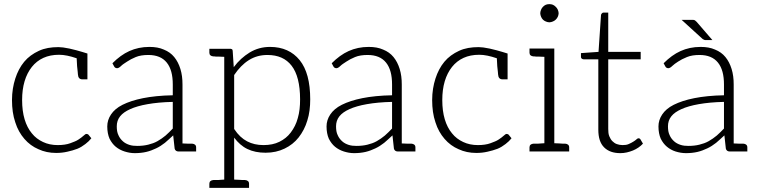

<svg xmlns="http://www.w3.org/2000/svg" viewBox="-20 -733 3676 929"><path d="M409 -80C407 -83 403 -85 399 -85C395 -85 391 -83 385 -77C379 -71 370 -65 360 -58C350 -51 336 -46 320 -40C304 -34 283 -31 259 -31C233 -31 209 -36 188 -46C167 -56 149 -69 134 -88C119 -106 107 -129 99 -156C91 -183 87 -214 87 -249C87 -283 91 -313 99 -340C107 -367 119 -390 134 -409C149 -428 168 -443 190 -453C212 -463 237 -468 266 -468C291 -468 319 -462 351 -451C352 -438 352 -425 353 -413C354 -401 355 -392 356 -385C357 -378 357 -374 357 -373C358 -357 365 -349 379 -349H403V-474L377 -482C360 -487 339 -493 316 -498C293 -503 275 -505 263 -505C227 -505 196 -500 168 -487C140 -474 116 -457 97 -434C78 -411 64 -384 54 -353C44 -322 38 -287 38 -249C38 -209 43 -173 54 -141C64 -109 79 -83 98 -61C117 -39 140 -22 166 -11C192 1 220 7 252 7C271 7 289 5 306 1C323 -3 339 -7 354 -13C369 -19 381 -27 393 -36C405 -45 414 -54 422 -64Z M909 -38H902H886C879 -38 871 -39 863 -39V-324C863 -352 860 -376 853 -399C846 -422 836 -441 823 -457C810 -473 793 -485 773 -493C753 -502 730 -506 703 -506C667 -506 635 -499 606 -486C577 -473 550 -453 524 -427L532 -412C535 -406 540 -403 547 -403C552 -403 559 -407 566 -414C573 -421 583 -427 595 -435C607 -443 620 -450 637 -457C654 -464 674 -467 698 -467C737 -467 767 -455 787 -430C807 -405 816 -370 816 -324V-272C760 -271 712 -266 672 -258C632 -250 599 -239 573 -226C547 -213 529 -197 517 -179C505 -161 499 -142 499 -121C499 -98 503 -78 510 -62C518 -46 528 -33 540 -23C552 -13 567 -5 583 0C599 5 615 8 632 8C652 8 671 6 688 2C705 -2 720 -8 735 -15C750 -22 764 -31 778 -42C791 -53 804 -65 818 -78L825 -14C827 -5 834 0 844 0H845H863H929V-20C929 -31 922 -37 909 -38ZM816 -111C804 -99 793 -87 781 -77C769 -67 756 -58 742 -50C728 -42 713 -37 697 -33C681 -29 663 -27 644 -27C631 -27 618 -28 606 -32C594 -36 584 -41 575 -49C566 -57 558 -67 553 -79C547 -91 545 -105 545 -122C545 -140 550 -156 561 -170C572 -184 588 -195 610 -205C632 -215 660 -223 694 -229C728 -235 769 -239 816 -240Z M1430 -442C1396 -484 1348 -506 1287 -506C1250 -506 1218 -497 1188 -479C1159 -461 1133 -438 1111 -408L1106 -485C1106 -490 1105 -493 1102 -495C1099 -497 1095 -497 1091 -497H1065H993V-478C993 -467 1000 -461 1013 -460H1018C1020 -460 1023 -459 1026 -459H1041C1048 -459 1056 -458 1065 -458V136C1054 136 1044 138 1036 138H1019H1013C1000 139 993 145 993 156V176H1065H1113H1185V156C1185 145 1178 139 1165 138H1160H1152C1149 138 1144 137 1137 137C1130 137 1122 136 1113 136V-67C1131 -43 1152 -24 1177 -12C1202 0 1231 6 1265 6C1300 6 1330 -1 1357 -14C1384 -27 1407 -45 1425 -68C1443 -91 1458 -119 1467 -150C1477 -181 1481 -216 1481 -252C1481 -337 1464 -400 1430 -442ZM1421 -162C1414 -135 1402 -112 1387 -92C1372 -72 1354 -58 1332 -47C1310 -36 1284 -31 1255 -31C1225 -31 1199 -37 1176 -49C1153 -61 1132 -80 1113 -109V-370C1134 -401 1157 -425 1184 -442C1211 -459 1241 -467 1274 -467C1325 -467 1364 -450 1391 -415C1418 -380 1432 -326 1432 -252C1432 -219 1429 -189 1421 -162Z M1970 -38H1963H1947C1940 -38 1932 -39 1924 -39V-324C1924 -352 1921 -376 1914 -399C1907 -422 1897 -441 1884 -457C1871 -473 1854 -485 1834 -493C1814 -502 1791 -506 1764 -506C1728 -506 1696 -499 1667 -486C1638 -473 1611 -453 1585 -427L1593 -412C1596 -406 1601 -403 1608 -403C1613 -403 1620 -407 1627 -414C1634 -421 1644 -427 1656 -435C1668 -443 1681 -450 1698 -457C1715 -464 1735 -467 1759 -467C1798 -467 1828 -455 1848 -430C1868 -405 1877 -370 1877 -324V-272C1821 -271 1773 -266 1733 -258C1693 -250 1660 -239 1634 -226C1608 -213 1590 -197 1578 -179C1566 -161 1560 -142 1560 -121C1560 -98 1564 -78 1571 -62C1579 -46 1589 -33 1601 -23C1613 -13 1628 -5 1644 0C1660 5 1676 8 1693 8C1713 8 1732 6 1749 2C1766 -2 1781 -8 1796 -15C1811 -22 1825 -31 1839 -42C1852 -53 1865 -65 1879 -78L1886 -14C1888 -5 1895 0 1905 0H1906H1924H1990V-20C1990 -31 1983 -37 1970 -38ZM1877 -111C1865 -99 1854 -87 1842 -77C1830 -67 1817 -58 1803 -50C1789 -42 1774 -37 1758 -33C1742 -29 1724 -27 1705 -27C1692 -27 1679 -28 1667 -32C1655 -36 1645 -41 1636 -49C1627 -57 1619 -67 1614 -79C1608 -91 1606 -105 1606 -122C1606 -140 1611 -156 1622 -170C1633 -184 1649 -195 1671 -205C1693 -215 1721 -223 1755 -229C1789 -235 1830 -239 1877 -240Z M2442 -80C2440 -83 2436 -85 2432 -85C2428 -85 2424 -83 2418 -77C2412 -71 2403 -65 2393 -58C2383 -51 2369 -46 2353 -40C2337 -34 2316 -31 2292 -31C2266 -31 2242 -36 2221 -46C2200 -56 2182 -69 2167 -88C2152 -106 2140 -129 2132 -156C2124 -183 2120 -214 2120 -249C2120 -283 2124 -313 2132 -340C2140 -367 2152 -390 2167 -409C2182 -428 2201 -443 2223 -453C2245 -463 2270 -468 2299 -468C2324 -468 2352 -462 2384 -451C2385 -438 2385 -425 2386 -413C2387 -401 2388 -392 2389 -385C2390 -378 2390 -374 2390 -373C2391 -357 2398 -349 2412 -349H2436V-474L2410 -482C2393 -487 2372 -493 2349 -498C2326 -503 2308 -505 2296 -505C2260 -505 2229 -500 2201 -487C2173 -474 2149 -457 2130 -434C2111 -411 2097 -384 2087 -353C2077 -322 2071 -287 2071 -249C2071 -209 2076 -173 2087 -141C2097 -109 2112 -83 2131 -61C2150 -39 2173 -22 2199 -11C2225 1 2253 7 2285 7C2304 7 2322 5 2339 1C2356 -3 2372 -7 2387 -13C2402 -19 2414 -27 2426 -36C2438 -45 2447 -54 2455 -64Z M2607 -638C2611 -634 2616 -631 2621 -629C2626 -627 2632 -625 2638 -625C2644 -625 2650 -627 2655 -629C2660 -631 2665 -634 2669 -638C2673 -642 2677 -647 2679 -652C2681 -657 2683 -663 2683 -669C2683 -675 2681 -680 2679 -686C2677 -691 2673 -696 2669 -700C2665 -704 2660 -708 2655 -710C2650 -712 2644 -713 2638 -713C2632 -713 2626 -712 2621 -710C2616 -708 2611 -704 2607 -700C2603 -696 2600 -691 2598 -686C2596 -681 2594 -675 2594 -669C2594 -663 2596 -657 2598 -652C2600 -647 2603 -642 2607 -638ZM2714 -38H2709H2701C2698 -38 2693 -39 2686 -39C2679 -39 2671 -40 2662 -40V-498H2614H2542V-478C2542 -467 2549 -461 2562 -460H2567C2569 -460 2572 -459 2575 -459H2590C2597 -459 2605 -458 2614 -458V-40C2603 -40 2593 -38 2585 -38H2568H2562C2549 -37 2542 -31 2542 -20V0H2614H2662H2734V-20C2734 -31 2727 -37 2714 -38Z M2982 8C3003 8 3023 3 3043 -5C3062 -13 3078 -24 3091 -38L3078 -60C3075 -63 3073 -64 3070 -64C3068 -64 3064 -63 3060 -59C3056 -55 3051 -52 3045 -48C3039 -44 3031 -40 3022 -36C3013 -32 3004 -31 2992 -31C2982 -31 2972 -33 2964 -36C2956 -39 2949 -44 2943 -50C2937 -56 2932 -64 2928 -74C2924 -84 2923 -95 2923 -109V-446H3080V-482H2923V-672H2900C2896 -672 2894 -670 2892 -668C2890 -666 2888 -663 2888 -660L2876 -482L2791 -476V-458C2791 -454 2792 -452 2794 -450C2796 -448 2800 -446 2804 -446H2875V-106C2875 -67 2884 -39 2903 -20C2922 -1 2948 8 2982 8Z M3576 -38H3569H3553C3546 -38 3538 -39 3530 -39V-324C3530 -352 3527 -376 3520 -399C3513 -422 3503 -441 3490 -457C3477 -473 3460 -485 3440 -493C3420 -502 3397 -506 3370 -506C3334 -506 3302 -499 3273 -486C3244 -473 3217 -453 3191 -427L3199 -412C3202 -406 3207 -403 3214 -403C3219 -403 3226 -407 3233 -414C3240 -421 3249 -427 3261 -435C3273 -443 3287 -450 3304 -457C3321 -464 3341 -467 3365 -467C3404 -467 3434 -455 3454 -430C3474 -405 3483 -370 3483 -324V-272C3427 -271 3379 -266 3339 -258C3299 -250 3266 -239 3240 -226C3214 -213 3196 -197 3184 -179C3172 -161 3166 -142 3166 -121C3166 -98 3170 -78 3177 -62C3185 -46 3195 -33 3207 -23C3219 -13 3233 -5 3249 0C3265 5 3282 8 3299 8C3319 8 3338 6 3355 2C3372 -2 3387 -8 3402 -15C3417 -22 3431 -31 3445 -42C3458 -53 3471 -65 3485 -78L3492 -14C3494 -5 3501 0 3511 0H3512H3530H3596V-20C3596 -31 3589 -37 3576 -38ZM3483 -111C3471 -99 3460 -87 3448 -77C3436 -67 3423 -58 3409 -50C3395 -42 3380 -37 3364 -33C3348 -29 3330 -27 3311 -27C3298 -27 3285 -28 3273 -32C3261 -36 3251 -41 3242 -49C3233 -57 3225 -67 3220 -79C3214 -91 3212 -105 3212 -122C3212 -140 3217 -156 3228 -170C3239 -184 3255 -195 3277 -205C3299 -215 3327 -223 3361 -229C3395 -235 3436 -239 3483 -240ZM3326 -637H3278L3380 -544C3383 -542 3385 -541 3388 -540C3390 -539 3393 -539 3397 -539H3427L3351 -627C3347 -631 3344 -633 3342 -635C3338 -637 3333 -637 3326 -637Z"/></svg>

Font: SVN-Aleo
Style: Light
Weight: 300
Designer: Alessio Laiso
Version: Version 1.2.2